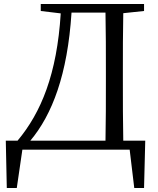

<svg xmlns="http://www.w3.org/2000/svg" viewBox="-20 -749 791 961"><path d="M132 -45C241 -175 318 -375 338 -686H508C510 -590 510 -492 510 -390V-345C510 -241 510 -142 508 -45ZM597 -45C595 -141 595 -240 595 -345V-390C595 -489 595 -587 597 -683L701 -694V-729H184V-694L284 -682C265 -378 186 -186 68 -45H9L14 192H64L92 0H629L652 192H701L707 -45Z"/></svg>

Font: Source Han Serif
Style: Regular
Weight: 400
Designer: Ryoko NISHIZUKA 西塚涼子 (kana & ideographs); Frank Grießhammer (Latin, Greek & Cyrillic); Wenlong ZHANG 张文龙 (bopomofo); San
Foundry: Adobe Systems Incorporated
Version: Version 1.001;PS 1.001;hotconv 16.6.54;makeotf.lib2.5.65590